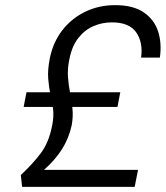

<svg xmlns="http://www.w3.org/2000/svg" viewBox="-20 -727 645 747"><path d="M428 -707Q498 -707 539 -679Q580 -651 595 -605Q610 -559 602 -503H529Q537 -562 510 -601Q483 -640 415 -640Q378 -640 344 -625.5Q310 -611 285 -579.5Q260 -548 250 -497Q242 -459 244.5 -426.5Q247 -394 253 -364Q259 -334 262 -303.5Q265 -273 259 -240Q248 -189 221.5 -147Q195 -105 151 -66H517L504 0H66L61 -46Q106 -88 138 -130Q170 -172 183 -239Q190 -274 186.5 -302.5Q183 -331 176.5 -359.5Q170 -388 167.5 -422Q165 -456 174 -501Q187 -564 223 -610Q259 -656 312 -681.5Q365 -707 428 -707ZM448 -368 437 -311H72L83 -368Z"/></svg>

Font: Albert Sans
Style: Italic
Weight: 400
Italic angle: -11.25°
Designer: Andreas Rasmussen
Foundry: a.Foundry
Version: Version 1.025